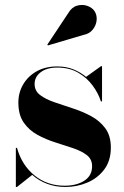

<svg xmlns="http://www.w3.org/2000/svg" viewBox="-20 -733 492 763"><path d="M311 -594 170.5 -552.5 168 -555.5 251 -680.5Q265 -704.5 286.2 -710.5Q307.5 -716.5 326.8 -709.8Q346 -703 355.5 -689Q366 -673 364 -652.5Q362 -632 348.5 -615.2Q335 -598.5 311 -594ZM47.5 10H43V-145.5H47.5Q66.5 -77 117 -36Q167.5 5 236.5 5Q284.5 5 315.2 -15Q346 -35 346 -72.5Q346 -100.5 324.8 -116.8Q303.5 -133 270.2 -144.2Q237 -155.5 199.5 -167.2Q162 -179 128.8 -197.2Q95.5 -215.5 74.2 -246Q53 -276.5 53 -325.5Q53 -365 72 -397.5Q91 -430 125.5 -449.5Q160 -469 207.5 -469Q243 -469 271.5 -457.5Q300 -446 322 -427.5L381.5 -470H385.5V-330H381Q371 -362 348.2 -393Q325.5 -424 290.5 -444.2Q255.5 -464.5 208 -464.5Q166 -464.5 141.8 -446Q117.5 -427.5 117.5 -399.5Q117.5 -372 139.2 -355.5Q161 -339 195.5 -327Q230 -315 268.8 -302.5Q307.5 -290 342 -271.5Q376.5 -253 398.5 -223.2Q420.5 -193.5 420.5 -146.5Q420.5 -94.5 394.5 -59.8Q368.5 -25 327.2 -7.5Q286 10 240 10Q200.5 10 167.2 -2.5Q134 -15 108 -38Z"/></svg>

Font: Bodoni* 36pt
Style: Bold
Weight: 700
Version: Version 2.3